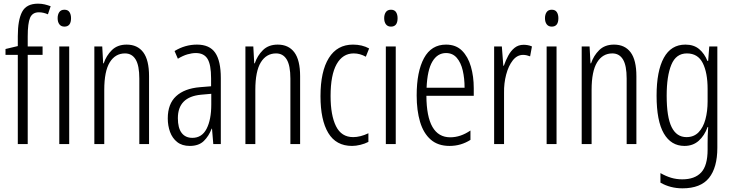

<svg xmlns="http://www.w3.org/2000/svg" viewBox="-20 -785 3995 1046"><path d="M212 -486H131V0H77V-486H10V-518L77 -534V-588Q77 -676 100.5 -720.5Q124 -765 187 -765Q207 -765 223.5 -761Q240 -757 256 -751L241 -707Q216 -718 192 -718Q157 -718 144 -688.5Q131 -659 131 -586V-532H212Z M331 -732Q350 -732 358.5 -719Q367 -706 367 -686Q367 -640 331 -640Q313 -640 303.5 -652.5Q294 -665 294 -686Q294 -706 303 -719Q312 -732 331 -732ZM357 -532V0H303V-532Z M670 -542Q729 -542 760.5 -500Q792 -458 792 -370V0H739V-357Q739 -428 719 -461Q699 -494 661 -494Q608 -494 578 -445.5Q548 -397 548 -295V0H494V-532H537L542 -440H545Q559 -482 589.5 -512Q620 -542 670 -542Z M1053 -542Q1122 -542 1152.5 -497.5Q1183 -453 1183 -360V0H1142L1135 -84H1133Q1118 -44 1090.5 -17Q1063 10 1014 10Q972 10 945.5 -11Q919 -32 906.5 -66Q894 -100 894 -140Q894 -219 939.5 -261Q985 -303 1069 -310L1130 -315V-358Q1130 -433 1110.5 -464.5Q1091 -496 1047 -496Q1026 -496 1001.5 -489Q977 -482 949 -465L931 -507Q988 -542 1053 -542ZM1075 -269Q949 -257 949 -141Q949 -88 969.5 -61Q990 -34 1028 -34Q1080 -34 1105.5 -83.5Q1131 -133 1131 -216V-274Z M1493 -542Q1552 -542 1583.5 -500Q1615 -458 1615 -370V0H1562V-357Q1562 -428 1542 -461Q1522 -494 1484 -494Q1431 -494 1401 -445.5Q1371 -397 1371 -295V0H1317V-532H1360L1365 -440H1368Q1382 -482 1412.5 -512Q1443 -542 1493 -542Z M1898 10Q1811 10 1768.5 -60.5Q1726 -131 1726 -261Q1726 -396 1771.5 -469Q1817 -542 1903 -542Q1953 -542 1991 -521L1973 -476Q1941 -494 1907 -494Q1847 -494 1814 -435.5Q1781 -377 1781 -262Q1781 -157 1810.5 -97.5Q1840 -38 1904 -38Q1943 -38 1987 -59V-12Q1968 -2 1943.5 4Q1919 10 1898 10Z M2110 -732Q2129 -732 2137.5 -719Q2146 -706 2146 -686Q2146 -640 2110 -640Q2092 -640 2082.5 -652.5Q2073 -665 2073 -686Q2073 -706 2082 -719Q2091 -732 2110 -732ZM2136 -532V0H2082V-532Z M2410 -542Q2464 -542 2497 -509Q2530 -476 2545.5 -422Q2561 -368 2561 -305V-263H2303Q2304 -37 2433 -37Q2489 -37 2543 -74V-23Q2518 -7 2489.5 1.5Q2461 10 2429 10Q2366 10 2326.5 -24.5Q2287 -59 2268.5 -121Q2250 -183 2250 -265Q2250 -395 2290 -468.5Q2330 -542 2410 -542ZM2410 -496Q2363 -496 2335.5 -449.5Q2308 -403 2304 -307H2511Q2511 -358 2501 -401Q2491 -444 2468.5 -470Q2446 -496 2410 -496Z M2833 -541Q2843 -541 2855 -539Q2867 -537 2878 -532L2868 -478Q2861 -481 2850.5 -483.5Q2840 -486 2830 -486Q2797 -486 2773.5 -456Q2750 -426 2737.5 -378.5Q2725 -331 2726 -279V0H2672V-532H2714L2722 -427H2725Q2735 -456 2749 -482Q2763 -508 2783.5 -524.5Q2804 -541 2833 -541Z M2986 -732Q3005 -732 3013.5 -719Q3022 -706 3022 -686Q3022 -640 2986 -640Q2968 -640 2958.5 -652.5Q2949 -665 2949 -686Q2949 -706 2958 -719Q2967 -732 2986 -732ZM3012 -532V0H2958V-532Z M3325 -542Q3384 -542 3415.5 -500Q3447 -458 3447 -370V0H3394V-357Q3394 -428 3374 -461Q3354 -494 3316 -494Q3263 -494 3233 -445.5Q3203 -397 3203 -295V0H3149V-532H3192L3197 -440H3200Q3214 -482 3244.5 -512Q3275 -542 3325 -542Z M3714 -542Q3760 -542 3789 -517.5Q3818 -493 3834 -453H3838L3844 -532H3888V20Q3888 128 3842.5 184.5Q3797 241 3698 241Q3632 241 3578 210V158Q3608 175 3636.5 183.5Q3665 192 3697 192Q3765 192 3800 154.5Q3835 117 3835 30V-2Q3835 -21 3835.5 -43.5Q3836 -66 3838 -93H3835Q3818 -46 3786.5 -18Q3755 10 3709 10Q3636 10 3596.5 -58Q3557 -126 3557 -264Q3557 -398 3596.5 -470Q3636 -542 3714 -542ZM3722 -494Q3663 -494 3637.5 -432.5Q3612 -371 3612 -264Q3612 -147 3639 -92.5Q3666 -38 3720 -38Q3760 -38 3785.5 -64Q3811 -90 3823 -134.5Q3835 -179 3835 -233V-300Q3835 -389 3808.5 -441.5Q3782 -494 3722 -494Z"/></svg>

Font: Noto Sans Gurmukhi ExtraCondensed Light
Style: Regular
Weight: 300
Width: 2
Designer: Jelle Bosma - Monotype Design Team
Foundry: Monotype Imaging Inc.
Version: Version 2.004; ttfautohint (v1.8.4.7-5d5b)